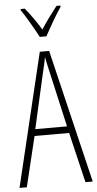

<svg xmlns="http://www.w3.org/2000/svg" viewBox="-62 -987 517 1024"><g transform="rotate(-5 196.0 -475.0)"><path d="M178 -793H213C238 -839 273 -900 302 -943V-950H281C247 -906 223 -874 195 -831C170 -873 137 -919 111 -950H89V-943C114 -908 152 -841 178 -793ZM353 0H392L221 -714H171L0 0H39L104 -269H289ZM215 -596 281 -305H111L177 -597C185 -631 191 -654 196 -683C202 -654 207 -630 215 -596Z"/></g></svg>

Font: Noto Sans Sinhala ExtraCondensed ExtraLight
Style: Regular
Weight: 200
Width: 2
Designer: Jelle Bosma - Monotype Design Team
Foundry: Monotype Imaging Inc.
Version: Version 2.006